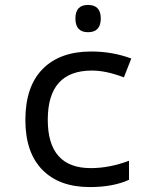

<svg xmlns="http://www.w3.org/2000/svg" viewBox="-20 -757 640 787"><path d="M518.1 -517.1 487.8 -439.9Q414.6 -467.8 356.9 -467.8Q175.8 -467.8 175.8 -266.1Q175.8 -67.9 352.1 -67.9Q428.7 -67.9 508.8 -98.1V-20Q443.4 9.8 348.1 9.8Q222.7 9.8 153.3 -61.3Q84 -132.3 84 -265.1Q84 -402.3 154.8 -474.1Q225.6 -545.9 354 -545.9Q440.9 -545.9 518.1 -517.1ZM340.8 -736.8Q393.1 -736.8 393.1 -681.2Q393.1 -625 340.8 -625Q289.1 -625 289.1 -681.2Q289.1 -736.8 340.8 -736.8Z"/></svg>

Font: Apple Sans Adjectives
Style: Regular
Weight: 400
Monospace: yes
Foundry: Apple Sans Adjectives
Version: Version 0.01